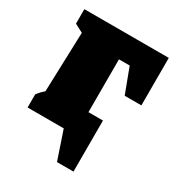

<svg xmlns="http://www.w3.org/2000/svg" viewBox="-156 -595 772 837"><g transform="rotate(30 230.5 -176.5)"><path d="M450 -495V-256H366L319 -381H265V-115H338V142H255L207 0H25V-66Q39 -85 57 -100L67 -400L25 -422V-495Z"/></g></svg>

Font: Piazzolla Black
Style: Regular
Weight: 900
Designer: Juan Pablo del Peral
Foundry: Huerta Tipografica
Version: Version 1.330